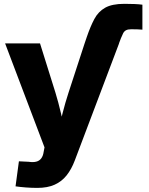

<svg xmlns="http://www.w3.org/2000/svg" viewBox="-20 -750 759 977"><path d="M410.6 -529.3 421.9 -562.5Q439.9 -615.2 460 -653.1Q480 -690.9 515.1 -710.7Q550.3 -730.5 612.8 -730.5Q640.1 -730.5 664.1 -729.5Q688 -728.5 704.6 -726.1V-599.1Q694.3 -600.1 679.2 -600.6Q664.1 -601.1 647.9 -601.1Q630.4 -601.1 621.1 -595.9Q611.8 -590.8 606.7 -580.8Q601.6 -570.8 595.7 -556.2L585.4 -529.3ZM59.1 198.2 76.2 70.8 125.5 73.2Q148.9 76.7 164.8 72.5Q180.7 68.4 189.9 55.9Q199.2 43.5 202.1 22.9L206.5 0L5.9 -529.3H183.6L262.2 -278.3Q277.8 -227.1 289.8 -175.3Q301.8 -123.5 314.9 -67.9H272.5Q285.6 -123.5 298.8 -175.5Q312 -227.5 328.6 -278.3L410.6 -529.3H585.9L360.8 65.9Q343.8 111.3 318.8 142.6Q293.9 173.8 257.8 189.9Q221.7 206.1 169.9 206.1Q141.1 206.1 112.1 203.9Q83 201.7 59.1 198.2Z"/></svg>

Font: Inter 24pt ExtraBold
Style: Regular
Weight: 800
Designer: Rasmus Andersson
Foundry: rsms
Version: Version 4.001;git-66647c0bb